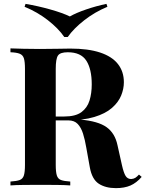

<svg xmlns="http://www.w3.org/2000/svg" viewBox="-20 -958 752 992"><path d="M34 -708Q59 -707 101.5 -706Q144 -705 186 -705Q234 -705 279 -706Q324 -707 343 -707Q436 -707 497.5 -686.5Q559 -666 589.5 -627Q620 -588 620 -533Q620 -499 606 -464.5Q592 -430 558.5 -400.5Q525 -371 467 -353.5Q409 -336 321 -336H225V-356H311Q370 -356 400.5 -378.5Q431 -401 442.5 -438.5Q454 -476 454 -522Q454 -601 426 -644.5Q398 -688 330 -688Q291 -688 279.5 -671Q268 -654 268 -602V-106Q268 -70 273.5 -52Q279 -34 295 -28Q311 -22 343 -20V0Q316 -2 275 -2.5Q234 -3 192 -3Q144 -3 101.5 -2.5Q59 -2 34 0V-20Q66 -22 82 -28Q98 -34 103.5 -52Q109 -70 109 -106V-602Q109 -639 103.5 -656.5Q98 -674 81.5 -680.5Q65 -687 34 -688ZM223 -353Q266 -352 297.5 -349Q329 -346 353 -343.5Q377 -341 396 -340Q487 -332 530.5 -301Q574 -270 587 -208L610 -105Q619 -65 629 -49Q639 -33 658 -33Q671 -34 679.5 -39.5Q688 -45 698 -56L712 -44Q685 -13 654 0.5Q623 14 579 14Q525 14 490 -9Q455 -32 444 -94L426 -194Q419 -236 409 -267.5Q399 -299 381.5 -317.5Q364 -336 333 -336H225ZM530 -938 535 -923Q470 -896 415.5 -853.5Q361 -811 330 -767H312Q282 -811 227.5 -853.5Q173 -896 107 -923L112 -938Q177 -927 240.5 -909Q304 -891 341 -873Q372 -891 424.5 -909Q477 -927 530 -938Z"/></svg>

Font: Playfair Display
Style: Bold
Weight: 700
Designer: Claus Eggers Sørensen
Foundry: Claus Eggers Sørensen
Version: Version 1.203